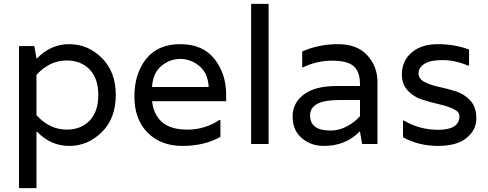

<svg xmlns="http://www.w3.org/2000/svg" viewBox="-20 -750 2541 1000"><path d="M173 -64H170V230H79V-510H159L170 -446H173Q244 -520 341 -520Q438 -520 510.5 -448Q583 -376 583 -255Q583 -134 510.5 -62Q438 10 341 10Q244 10 173 -64ZM328 -435Q238 -435 170 -360V-150Q238 -75 328 -75Q402 -75 447 -122Q492 -169 492 -255Q492 -341 447 -388Q402 -435 328 -435Z M1158 -255V-223H772Q780 -153 824 -114Q868 -75 957.5 -75Q1047 -75 1123 -125H1128V-37Q1044 10 930.5 10Q817 10 748.5 -59.5Q680 -129 680 -247.5Q680 -366 741 -443Q802 -520 919 -520Q1036 -520 1097 -443Q1158 -366 1158 -255ZM772 -297H1067Q1063 -369 1018.5 -406Q974 -443 919 -443Q864 -443 820 -406Q776 -369 772 -297Z M1379 -730V0H1288V-730Z M1554 -482Q1641 -520 1740.5 -520Q1840 -520 1893 -462Q1946 -404 1946 -323V0H1866L1855 -64H1852Q1780 10 1667 10Q1599 10 1551.5 -31Q1504 -72 1504 -143Q1504 -214 1562.5 -258Q1621 -302 1734 -302H1855V-310Q1855 -376 1822.5 -405Q1790 -434 1710 -434Q1630 -434 1560 -400H1554ZM1855 -145V-229H1746Q1595 -229 1595 -149.5Q1595 -70 1701 -70Q1745 -70 1786 -91.5Q1827 -113 1855 -145Z M2079 -35V-122H2084Q2165 -74 2262 -74Q2373 -74 2373 -145Q2373 -168 2342 -182.5Q2311 -197 2267 -207Q2223 -217 2179 -231Q2135 -245 2104 -278Q2073 -311 2073 -362Q2073 -432 2123.5 -476Q2174 -520 2261 -520Q2348 -520 2423 -492V-409H2416Q2349 -437 2285 -437Q2221 -437 2190.5 -417.5Q2160 -398 2160 -368.5Q2160 -339 2191 -323Q2222 -307 2266.5 -297.5Q2311 -288 2355 -274Q2399 -260 2430 -226Q2461 -192 2461 -133Q2461 -74 2410.5 -32Q2360 10 2260.5 10Q2161 10 2079 -35Z"/></svg>

Font: Varela
Style: Regular
Weight: 400
Designer: Joe Prince
Foundry: Joe Prince
Version: Version 1.000